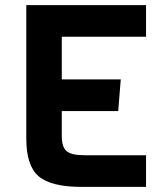

<svg xmlns="http://www.w3.org/2000/svg" viewBox="-20 -732 645 752"><path d="M552 0H300Q180 0 131.5 -41.5Q83 -83 83 -188V-712H552V-588H222V-421H453L443 -297H222V-198Q222 -156 241 -140Q260 -124 310 -124H552Z"/></svg>

Font: Viga
Style: Regular
Weight: 400
Designer: Oscar Yáñez
Foundry: Fontstage
Version: Version 1.001